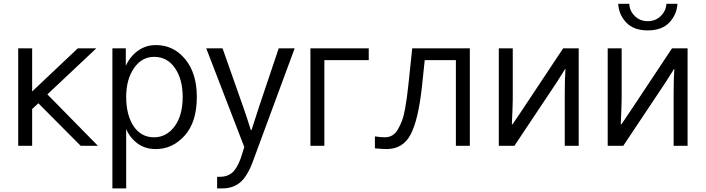

<svg xmlns="http://www.w3.org/2000/svg" viewBox="-20 -786 3805 1035"><path d="M78.1 0V-525.4H153.3V-293L399.4 -525.4H499L235.4 -277.3L507.8 0H415L186.5 -229.5L153.3 -198.2V0Z M660.2 -263.7Q660.2 -166 700.2 -106Q740.2 -45.9 810.5 -45.9Q877 -45.9 920.9 -104.5Q964.8 -163.1 964.8 -263.7Q964.8 -358.4 923.3 -418.9Q881.8 -479.5 810.5 -479.5Q744.1 -479.5 702.1 -418.5Q660.2 -357.4 660.2 -263.7ZM585.9 229.5V-525.4H658.2V-430.7Q680.7 -481.4 723.1 -512.2Q765.6 -543 820.3 -543Q916 -543 978.5 -466.8Q1041 -390.6 1041 -263.7Q1041 -127.9 975.6 -55.2Q910.2 17.6 820.3 17.6Q761.7 17.6 720.7 -13.2Q679.7 -43.9 660.2 -90.8V229.5Z M1091.8 -525.4H1179.7L1288.1 -217.8Q1312.5 -149.4 1332 -85H1335.9Q1350.6 -132.8 1378.9 -217.8L1482.4 -525.4H1568.4L1341.8 87.9Q1312.5 166 1273.9 197.8Q1235.4 229.5 1179.7 229.5H1150.4V167H1168Q1205.1 167 1231 145.5Q1256.8 124 1277.3 68.4L1296.9 6.8Z M1653.3 0V-525.4H1967.8V-461.9H1728.5V0Z M2001 -50.8Q2032.2 -45.9 2054.7 -45.9Q2077.1 -45.9 2095.2 -56.6Q2113.3 -67.4 2126 -90.3Q2138.7 -113.3 2147.5 -136.2Q2156.2 -159.2 2163.1 -196.8Q2169.9 -234.4 2173.3 -260.7Q2176.8 -287.1 2181.6 -330.1L2202.1 -525.4H2512.7V0H2437.5V-461.9H2269.5L2254.9 -322.3Q2235.4 -140.6 2193.8 -61.5Q2152.3 17.6 2063.5 17.6Q2045.9 17.6 2001 13.7Z M2668.9 0V-525.4H2744.1V-250Q2744.1 -223.6 2739.3 -116.2H2743.2L2792 -188.5L3015.6 -525.4H3099.6V0H3024.4V-286.1Q3024.4 -364.3 3028.3 -414.1H3026.4L2983.4 -345.7L2752.9 0Z M3255.9 0V-525.4H3331.1V-250Q3331.1 -223.6 3326.2 -116.2H3330.1L3378.9 -188.5L3602.5 -525.4H3686.5V0H3611.3V-286.1Q3611.3 -364.3 3615.2 -414.1H3613.3L3570.3 -345.7L3339.8 0ZM3312.5 -765.6H3372.1Q3374 -726.6 3402.3 -699.2Q3430.7 -671.9 3471.7 -671.9Q3513.7 -671.9 3542 -699.7Q3570.3 -727.5 3572.3 -765.6H3631.8Q3628.9 -708 3588.4 -665Q3547.9 -622.1 3471.7 -622.1Q3395.5 -622.1 3355.5 -665Q3315.4 -708 3312.5 -765.6Z"/></svg>

Font: Gothic A1
Style: Regular
Weight: 400
Designer: HanYang I&C Co.,Ltd.
Foundry: HanYang I&C Co.,Ltd.
Version: Version 2.50